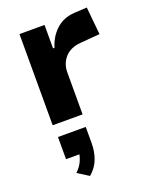

<svg xmlns="http://www.w3.org/2000/svg" viewBox="-153 -601 800 1001"><g transform="rotate(-20 247.0 -100.5)"><path d="M77 0V-506H216V-376H224Q241 -433 281.5 -470.5Q322 -508 383 -512L454 -516L469 -363L360 -354Q303 -349 273 -315Q243 -281 243 -233V0ZM170 315 108 276Q134 252 146 223Q158 194 158 171L189 190H82V67H236V157Q236 204 221 244Q206 284 170 315Z"/></g></svg>

Font: Nunito Sans 6pt ExtraBold
Style: Regular
Weight: 800
Version: Version 3.101;gftools[0.9.27]